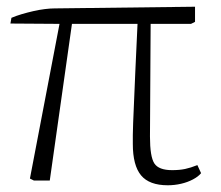

<svg xmlns="http://www.w3.org/2000/svg" viewBox="-20 -537 657 571"><path d="M479 14Q424 14 399.5 -15.5Q375 -45 375 -109Q375 -122 375 -136Q375 -150 376 -172.5Q377 -195 378.5 -231.5Q380 -268 382.5 -325.5Q385 -383 389 -466H194L128 0H81L69 -6L157 -466L11 -467L14 -484Q28 -490 45 -495Q62 -500 79.5 -504Q97 -508 113.5 -510Q130 -512 142 -512L560 -517V-472L548 -466H428Q428 -427 427.5 -384Q427 -341 427 -297.5Q427 -254 426.5 -212Q426 -170 426 -131Q426 -71 439 -51Q452 -31 492 -31Q514 -31 530.5 -34.5Q547 -38 567 -46L578 -22Q570 -12 554 -3.5Q538 5 518.5 9.5Q499 14 479 14Z"/></svg>

Font: Literata ExtraLight
Style: Regular
Weight: 250
Designer: Latin by Veronika Burian and Jose Scaglione. Greek by Irene Vlachou. Cyrillic by Vera Evstafieva.
Foundry: TypeTogether
Version: Version 3.103;gftools[0.9.29]